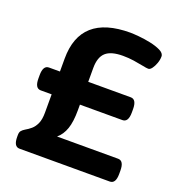

<svg xmlns="http://www.w3.org/2000/svg" viewBox="-128 -817 867 925"><g transform="rotate(20 305.0 -354.0)"><path d="M73 0Q43 0 43 -50V-59Q43 -74 49.5 -81.5Q56 -89 66 -95Q82 -104 96 -116Q110 -128 119.5 -149Q129 -170 129 -205V-299H73Q43 -299 43 -349V-366Q43 -416 73 -416H129V-482Q129 -708 384 -708Q398 -708 427 -705.5Q456 -703 487.5 -696.5Q519 -690 541.5 -679Q564 -668 564 -651Q564 -634 557.5 -616Q551 -598 542 -586Q533 -574 524 -574Q515 -574 493.5 -578.5Q472 -583 445 -587Q418 -591 389 -591Q328 -591 301 -566.5Q274 -542 274 -487V-416H492Q522 -416 522 -366V-349Q522 -299 492 -299H274V-271Q274 -211 261.5 -175Q249 -139 223 -117H536Q566 -117 566 -67V-50Q566 0 536 0Z"/></g></svg>

Font: Asap Expanded
Style: Bold
Weight: 700
Width: 7
Designer: Pablo Cosgaya
Foundry: Omnibus-Type
Version: Version 3.001; ttfautohint (v1.8.4.7-5d5b)